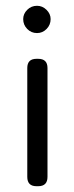

<svg xmlns="http://www.w3.org/2000/svg" viewBox="-20 -643 255 663"><path d="M107.9 -528.8Q87.9 -528.8 74 -543Q60.1 -557.1 60.1 -577.1Q60.1 -595.2 74 -609.1Q87.9 -623 107.9 -623Q126.5 -623 140.6 -609.1Q154.8 -595.2 154.8 -577.1Q154.8 -557.1 140.9 -543Q127 -528.8 107.9 -528.8ZM111.8 0H106Q74.2 0 74.2 -32.2V-408.2Q74.2 -439.9 106 -439.9H111.8Q144 -439.9 144 -408.2V-32.2Q144 0 111.8 0Z"/></svg>

Font: Arcon Rounded-
Style: Regular
Weight: 400
Designer: M. Zarth
Foundry: martin zarth - visuelle & digitale kommunikation
Version: Version 1.110;PS 001.110;hotconv 1.0.70;makeotf.lib2.5.58329